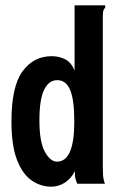

<svg xmlns="http://www.w3.org/2000/svg" viewBox="-20 -690 440 721"><path d="M173 11Q132 11 98 -13Q64 -37 43.5 -90.5Q23 -144 23 -234Q23 -365 64.5 -422Q106 -479 174 -479Q203 -479 225.5 -467Q248 -455 260 -425V-670H375V-661Q369 -655 367.5 -647.5Q366 -640 366 -624V-64Q366 -48 367 -32Q368 -16 374 0H270Q264 -14 262.5 -22.5Q261 -31 261 -47Q246 -18 222.5 -3.5Q199 11 173 11ZM194 -83Q259 -83 259 -233Q259 -315 243.5 -352Q228 -389 195 -389Q163 -389 145.5 -352.5Q128 -316 128 -238Q128 -157 148.5 -120Q169 -83 194 -83Z"/></svg>

Font: Inconsolata Condensed ExtraBold
Style: Regular
Weight: 800
Width: 3
Monospace: yes
Designer: Raph Levien, Cyreal, Brenton Simpson
Foundry: Raph Levien, Cyreal, Google
Version: Version 3.001; ttfautohint (v1.8.2.53-6de2)